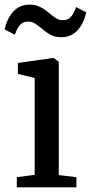

<svg xmlns="http://www.w3.org/2000/svg" viewBox="-41 -808 392 828"><path d="M31.5 -44 108.5 -54V-471.5L36 -489.5V-536.5L185 -557.5H191.5L212.5 -541.5V-53L288.5 -44V0H31.5ZM-21 -681Q-9 -732.5 18.2 -760.2Q45.5 -788 87 -788Q106 -788 121 -782.5Q136 -777 147 -769.8Q158 -762.5 173.5 -749.5Q191 -735 203 -728Q215 -721 229.5 -721Q251 -720.5 264.2 -734.8Q277.5 -749 287 -777.5L331 -755Q319 -703.5 291.8 -675.5Q264.5 -647.5 223 -647.5Q196.5 -647.5 177.8 -657.5Q159 -667.5 137.5 -686Q119.5 -701 107.5 -708Q95.5 -715 80.5 -715Q59 -715 45.8 -700.8Q32.5 -686.5 23 -658.5Z"/></svg>

Font: Merriweather 12pt
Style: Regular
Weight: 400
Designer: Eben Sorkin
Foundry: Eben Sorkin
Version: Version 2.100